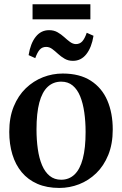

<svg xmlns="http://www.w3.org/2000/svg" viewBox="-20 -892 586 923"><path d="M24.5 -258Q24.5 -327.5 46 -380Q67.5 -432.5 104.2 -467.8Q141 -503 186.8 -520.8Q232.5 -538.5 281.5 -538.5Q363 -538.5 416.5 -504Q470 -469.5 496 -409Q522 -348.5 522 -269.5Q522 -200 500.5 -147.2Q479 -94.5 442.5 -59.2Q406 -24 360.2 -6.2Q314.5 11.5 265.5 11.5Q205 11.5 159.8 -8.2Q114.5 -28 84.5 -64Q54.5 -100 39.5 -149.5Q24.5 -199 24.5 -258ZM274 -28Q312 -28 338.2 -53Q364.5 -78 378 -129Q391.5 -180 391.5 -257.5Q391.5 -307.5 385.2 -351.5Q379 -395.5 365.5 -428.8Q352 -462 329.5 -480.8Q307 -499.5 274.5 -499.5Q236 -499.5 209.2 -474.5Q182.5 -449.5 169 -398.8Q155.5 -348 155.5 -269.5Q155.5 -219.5 161.8 -175.5Q168 -131.5 182 -98.2Q196 -65 218.8 -46.5Q241.5 -28 274 -28ZM117.5 -627Q126.5 -683.5 151.8 -715.2Q177 -747 216 -747Q239 -747 256.5 -737Q274 -727 288.5 -713.8Q303 -700.5 316.5 -690.5Q330 -680.5 344.5 -680Q363.5 -680 375.5 -693.2Q387.5 -706.5 397 -734.5L429.5 -720Q420.5 -664 395.2 -631.8Q370 -599.5 330.5 -599.5Q308 -599.5 290.5 -609.8Q273 -620 258.8 -633.2Q244.5 -646.5 231 -656.5Q217.5 -666.5 202 -666.5Q183 -666.5 171.2 -653.5Q159.5 -640.5 149.5 -612.5ZM414.5 -871.5V-799H136.5V-871.5Z"/></svg>

Font: Merriweather 96pt SemiBold
Style: Regular
Weight: 600
Version: Version 2.100